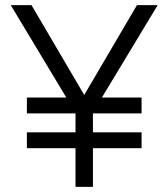

<svg xmlns="http://www.w3.org/2000/svg" viewBox="-20 -730 658 750"><path d="M343 -151V0H275V-151H85V-213H275V-287H85V-349H239L22 -710H103L309 -359L515 -710H596L378 -349H533V-287H343V-213H533V-151Z"/></svg>

Font: Geist Light
Style: Regular
Weight: 400
Designer: Basement.studio, Andrés Briganti, Mateo Zaragoza
Foundry: Basement.studio, Vercel, Andrés Briganti, Guido Ferreyra, Mateo Zaragoza
Version: Version 1.401